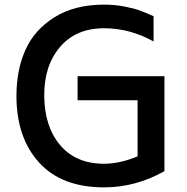

<svg xmlns="http://www.w3.org/2000/svg" viewBox="-20 -792 808 829"><path d="M315 -463H690V-53Q566 17 429 17Q246 17 148.5 -90.5Q51 -198 51 -378Q51 -490 90 -577Q129 -664 216 -718Q303 -772 429 -772Q475 -772 516.5 -764Q558 -756 581.5 -747.5Q605 -739 643 -722V-613Q541 -670 429 -670Q308 -670 239 -589Q170 -508 171 -378Q172 -245 240 -165Q308 -85 429 -85Q498 -85 574 -117V-359H315Z"/></svg>

Font: Biryani DemiBold
Style: Regular
Weight: 600
Designer: Dan Reynolds and Mathieu Réguer
Foundry: Dan Reynolds and Mathieu Réguer
Version: Version 1.003;PS 001.003;hotconv 1.0.70;makeotf.lib2.5.58329